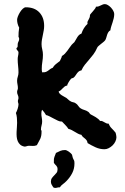

<svg xmlns="http://www.w3.org/2000/svg" viewBox="-20 -714 616 943"><path d="M547.9 -62Q549.3 -56.6 550.5 -51Q551.8 -45.4 551.8 -40Q551.8 -29.8 546.6 -19Q541.5 -8.3 533 0Q524.4 8.3 513.9 13.7Q503.4 19 493.2 19Q470.2 19 449.5 9.5Q428.7 0 410.2 -11.2Q409.2 -19 405.8 -24.2Q402.3 -29.3 397.5 -33.2Q392.6 -37.1 387.7 -41.3Q382.8 -45.4 379.9 -51.8Q371.1 -53.2 363.3 -57.4Q355.5 -61.5 347.9 -66.2Q340.3 -70.8 332.5 -75Q324.7 -79.1 315.9 -81.1Q309.1 -91.8 300.8 -99.9Q292.5 -107.9 284.2 -117.2H280.8Q274.4 -116.7 264.4 -121.3Q254.4 -126 243.7 -131.8Q232.9 -137.7 222.7 -142.8Q212.4 -147.9 206.1 -148.9Q202.1 -155.8 197.3 -162.4Q192.4 -168.9 187 -174.8Q184.6 -170.4 183.8 -165.5Q183.1 -160.6 183.1 -155.8Q183.1 -146 185.1 -136.5Q187 -127 187 -117.2Q187 -107.4 184.1 -97.7Q181.2 -87.9 181.2 -78.1Q181.2 -75.7 182.6 -74.2Q184.1 -72.8 184.1 -68.8Q184.1 -55.7 182.4 -47.4Q180.7 -39.1 177.7 -32.2Q174.8 -25.4 170.4 -18.3Q166 -11.2 161.1 -1Q150.4 3.4 141.8 2.7Q133.3 2 122.1 2Q116.7 2 111.6 3.9Q106.4 5.9 101.1 5.9H100.1Q86.9 3.4 79.1 -3.7Q71.3 -10.7 67.1 -20.8Q63 -30.8 62 -42.5Q61 -54.2 61.5 -66.2Q62 -78.1 63 -89.8Q64 -101.6 64 -110.8Q64 -123 63 -135.5Q62 -147.9 58.1 -159.2Q60.1 -162.6 62.5 -168.2Q64.9 -173.8 66.7 -179.7Q68.4 -185.5 69.6 -191.2Q70.8 -196.8 70.8 -201.2Q70.8 -205.1 69.3 -208.7Q67.9 -212.4 67.9 -216.8Q67.9 -221.7 69.3 -225.1Q70.8 -228.5 70.8 -232.9Q70.8 -240.7 67.4 -247.6Q64 -254.4 64 -262.2Q64 -267.6 65.9 -272Q67.9 -276.4 67.9 -280.8Q67.9 -290.5 65.9 -299.8Q64 -309.1 64 -317.9Q64 -327.6 67.4 -337.6Q70.8 -347.7 70.8 -357.9Q70.8 -374.5 68.8 -390.9Q66.9 -407.2 66.9 -423.8Q66.9 -431.6 68.8 -439.9Q70.8 -448.2 70.8 -456.1Q70.8 -459.5 69.1 -461.9Q67.4 -464.4 65.4 -466.6Q63.5 -468.8 62 -471.2Q60.5 -473.6 61 -478Q66.4 -481 66.7 -485.8Q66.9 -490.7 66.9 -496.1Q66.9 -502.9 70.6 -509.5Q74.2 -516.1 74.2 -522.9Q74.2 -528.3 70.8 -533.2Q70.8 -544.4 71.5 -555.7Q72.3 -566.9 74.2 -578.1Q69.3 -586.9 66.7 -596.7Q64 -606.4 64 -617.2Q64 -623.5 68.1 -634Q72.3 -644.5 78.4 -654.3Q84.5 -664.1 92 -671.1Q99.6 -678.2 106.9 -678.2Q149.4 -678.2 173.1 -653.3Q196.8 -628.4 196.8 -586.9Q196.8 -575.7 194.8 -564.5Q192.9 -553.2 190.4 -542Q188 -530.8 186 -519.5Q184.1 -508.3 184.1 -497.1Q184.1 -484.4 187.5 -471.4Q190.9 -458.5 190.9 -444.8Q190.9 -427.7 188 -410.4Q185.1 -393.1 185.1 -376Q185.1 -371.6 185.5 -367.2Q186 -362.8 187 -358.9H189.9Q199.2 -358.4 205.3 -360.8Q211.4 -363.3 216.3 -366.9Q221.2 -370.6 226.3 -374.5Q231.4 -378.4 238.8 -380.9Q245.1 -391.6 254.6 -399.4Q264.2 -407.2 273.9 -414.1Q276.4 -419.9 279.5 -426Q282.7 -432.1 284.2 -439Q292.5 -443.8 298.8 -450.4Q305.2 -457 310.5 -464.4Q315.9 -471.7 321 -479.2Q326.2 -486.8 332 -494.1Q335 -498 338.4 -500.5Q341.8 -502.9 345.2 -506.8Q349.1 -512.7 352.5 -519Q356 -525.4 359.6 -531.2Q363.3 -537.1 367.9 -541.7Q372.6 -546.4 379.9 -548.8Q389.6 -578.1 410.2 -597.2L409.2 -601.1Q409.2 -606.4 411.1 -610.4Q413.1 -614.3 415.5 -618.4Q418 -622.6 419.9 -627.7Q421.9 -632.8 421.9 -640.1Q421.9 -642.1 426.5 -647.2Q431.2 -652.3 436.5 -658.7Q441.9 -665 446.5 -671.1Q451.2 -677.2 451.2 -681.2H454.1Q460 -681.2 465.1 -683.1Q470.2 -685.1 475.1 -687.5Q480 -689.9 484.9 -691.9Q489.7 -693.8 495.1 -693.8Q502.4 -693.8 510.5 -688.7Q518.6 -683.6 525.4 -676.3Q532.2 -668.9 536.6 -660.4Q541 -651.9 541 -645Q541 -634.8 538.6 -624.5Q536.1 -614.3 533 -604.5Q529.8 -594.7 526.6 -585Q523.4 -575.2 522 -564.9Q516.1 -562.5 512.5 -556.6Q508.8 -550.8 506.3 -543.5Q503.9 -536.1 502 -529.1Q500 -522 497.1 -517.1Q493.7 -512.2 487.5 -507.3Q481.4 -502.4 475.3 -497.6Q469.2 -492.7 464.4 -488.5Q459.5 -484.4 458 -481Q449.2 -460.9 438.7 -447Q428.2 -433.1 417.5 -420.9Q406.7 -408.7 397 -396.5Q387.2 -384.3 379.9 -368.2Q372.1 -367.2 367.2 -363.3Q362.3 -359.4 358.4 -354.2Q354.5 -349.1 350.8 -343.3Q347.2 -337.4 341.8 -333Q338.9 -330.6 335.2 -330.1Q331.5 -329.6 329.1 -327.1Q326.7 -324.7 323.5 -320.3Q320.3 -315.9 317.4 -311Q314.5 -306.2 312.3 -301.5Q310.1 -296.9 310.1 -293.9Q302.7 -293 297.6 -289.1Q292.5 -285.2 288.1 -280.5Q283.7 -275.9 279.1 -271.5Q274.4 -267.1 268.1 -265.1Q268.6 -259.3 272.9 -254.6Q277.3 -250 283.2 -246.1Q289.1 -242.2 295.4 -239Q301.8 -235.8 306.2 -232.9Q311.5 -229 315.7 -224.6Q319.8 -220.2 326.2 -216.8Q332 -212.9 338.9 -211.9Q345.7 -210.9 351.1 -207Q358.9 -202.6 364.3 -194.1Q369.6 -185.5 377 -181.2Q385.3 -176.3 395 -173.6Q404.8 -170.9 413.1 -165Q417 -162.6 419.2 -158.7Q421.4 -154.8 425.8 -151.9Q430.2 -149.4 437 -146Q443.8 -142.6 450.4 -138.4Q457 -134.3 462.6 -129.6Q468.3 -125 471.2 -120.1H473.1Q479 -120.6 483.6 -118.4Q488.3 -116.2 492.7 -113.5Q497.1 -110.8 502 -108.6Q506.8 -106.4 513.2 -106.9Q518.6 -93.3 528.8 -83.3Q539.1 -73.2 547.9 -62ZM345.7 88.9Q345.7 114.7 334.7 136.2Q323.7 157.7 305.7 175.8Q298.3 183.6 289.1 190.2Q279.8 196.8 273.9 206.1H271Q265.6 206.1 261 207.5Q256.3 209 251 209Q246.1 209 241.7 206.1Q237.8 200.2 233.9 193.4Q230 186.5 230 178.2Q230 167.5 235.1 160.4Q240.2 153.3 246.3 147.5Q252.4 141.6 257.6 135Q262.7 128.4 262.7 118.2Q262.7 110.8 261 106.9Q259.3 103 256.6 99.9Q253.9 96.7 250.7 93.8Q247.6 90.8 244.6 85.9V78.1Q243.7 65.9 247.3 56.6Q251 47.4 254.9 37.1Q267.1 30.8 276.6 26.9Q286.1 22.9 299.8 22.9Q303.2 22.9 308.1 25.1Q313 27.3 317.6 30.5Q322.3 33.7 326.2 37.4Q330.1 41 332.5 43.9Q334.5 46.9 335.4 53Q336.4 59.1 337.9 62Q339.8 66.9 341.3 69.3Q342.8 71.8 343.8 74Q344.7 76.2 345.2 79.3Q345.7 82.5 345.7 88.9Z"/></svg>

Font: Margarine
Style: Regular
Weight: 400
Designer: Astigmatic (AOETI)
Foundry: Astigmatic (AOETI)
Version: Version 1.000